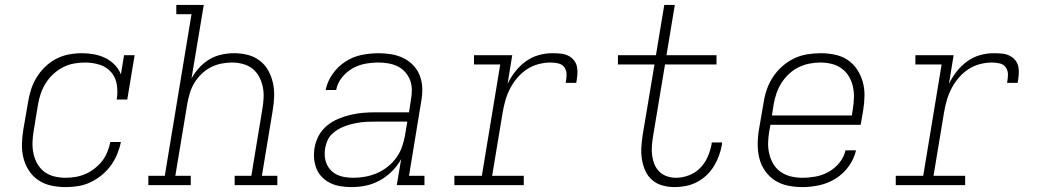

<svg xmlns="http://www.w3.org/2000/svg" viewBox="-20 -755 4240 783"><path d="M247 8Q218 8 189.5 2Q161 -4 137.5 -19.5Q114 -35 98.5 -58.5Q83 -82 76 -109Q69 -136 69.5 -166Q70 -196 75 -226L94 -336Q98 -362 106 -388Q114 -414 128.5 -438Q143 -462 163.5 -482Q184 -502 209 -515Q234 -528 261 -533Q288 -538 314 -538Q339 -538 363.5 -533.5Q388 -529 409.5 -518.5Q431 -508 447.5 -491Q464 -474 473 -452L486 -530H529L499 -349H456Q461 -379 456.5 -409Q452 -439 433.5 -460.5Q415 -482 386.5 -491Q358 -500 328 -500Q305 -500 282 -496Q259 -492 237.5 -481Q216 -470 198 -453.5Q180 -437 167 -416.5Q154 -396 146.5 -374Q139 -352 135 -329L117 -219Q113 -196 112.5 -172.5Q112 -149 117 -127Q122 -105 133 -86Q144 -67 161.5 -54Q179 -41 201.5 -35.5Q224 -30 247 -30Q268 -30 288.5 -33.5Q309 -37 328.5 -45.5Q348 -54 366 -68Q384 -82 397 -99Q410 -116 418 -136Q426 -156 430 -176H473Q468 -151 458 -126.5Q448 -102 432 -80Q416 -58 394.5 -40.5Q373 -23 348.5 -11.5Q324 0 298.5 4Q273 8 247 8Z M585 0V-38H652L761 -697H699V-735H811L761 -435Q774 -459 793 -479.5Q812 -500 835 -513.5Q858 -527 884 -532.5Q910 -538 935 -538Q964 -538 991 -531Q1018 -524 1039.5 -507.5Q1061 -491 1074 -467.5Q1087 -444 1093 -417Q1099 -390 1098 -361.5Q1097 -333 1092 -304L1048 -38H1111V0H937V-38H1005L1050 -311Q1054 -334 1055 -357Q1056 -380 1051.5 -401.5Q1047 -423 1036.5 -442.5Q1026 -462 1009.5 -475Q993 -488 971 -494Q949 -500 926 -500Q904 -500 882 -495.5Q860 -491 839.5 -480.5Q819 -470 802 -453.5Q785 -437 773 -417.5Q761 -398 754.5 -376.5Q748 -355 744 -333L695 -38H758V0Z M1413 8Q1391 8 1369 4.5Q1347 1 1328 -8Q1309 -17 1294 -32Q1279 -47 1271 -66.5Q1263 -86 1261 -108Q1259 -130 1263 -153Q1267 -178 1280 -202Q1293 -226 1314 -243Q1335 -260 1360 -270.5Q1385 -281 1411 -287Q1437 -293 1462 -295Q1487 -297 1513 -297H1648L1656 -349Q1660 -370 1659.5 -390.5Q1659 -411 1652 -429Q1645 -447 1632 -461.5Q1619 -476 1601.5 -484.5Q1584 -493 1564 -496.5Q1544 -500 1524 -500Q1497 -500 1469.5 -495Q1442 -490 1417.5 -476Q1393 -462 1374.5 -439Q1356 -416 1351 -388H1308Q1315 -423 1336.5 -453.5Q1358 -484 1389 -504Q1420 -524 1455 -531Q1490 -538 1524 -538Q1551 -538 1577 -533.5Q1603 -529 1625.5 -518Q1648 -507 1665.5 -488.5Q1683 -470 1692 -446.5Q1701 -423 1702 -396.5Q1703 -370 1698 -343L1648 -38H1711V0H1598L1616 -106Q1601 -79 1578.5 -56.5Q1556 -34 1528.5 -19Q1501 -4 1472 2Q1443 8 1413 8ZM1421 -30Q1446 -30 1470 -34.5Q1494 -39 1517.5 -49Q1541 -59 1561.5 -75.5Q1582 -92 1597 -113Q1612 -134 1620 -157.5Q1628 -181 1632 -205L1641 -259H1513Q1497 -259 1481.5 -258.5Q1466 -258 1451 -256Q1436 -254 1420.5 -250.5Q1405 -247 1389.5 -241.5Q1374 -236 1360 -228Q1346 -220 1334 -208.5Q1322 -197 1315.5 -182Q1309 -167 1306 -151Q1303 -134 1304.5 -117.5Q1306 -101 1312.5 -86Q1319 -71 1330.5 -59.5Q1342 -48 1356.5 -41.5Q1371 -35 1387.5 -32.5Q1404 -30 1421 -30Z M1833 0V-38H1945L2020 -492H1913V-530H2069L2050 -413Q2063 -440 2081.5 -463.5Q2100 -487 2124 -504.5Q2148 -522 2176 -530Q2204 -538 2232 -538Q2249 -538 2265.5 -536.5Q2282 -535 2296 -528.5Q2310 -522 2320 -510Q2330 -498 2333 -482.5Q2336 -467 2334.5 -450Q2333 -433 2330 -417H2287Q2290 -433 2290.5 -449.5Q2291 -466 2282.5 -479Q2274 -492 2258.5 -496Q2243 -500 2226 -500Q2201 -500 2176 -493.5Q2151 -487 2129 -472.5Q2107 -458 2089.5 -437.5Q2072 -417 2060 -393.5Q2048 -370 2041 -345.5Q2034 -321 2030 -297L1987 -38H2116V0Z M2731 8Q2706 8 2682 1.5Q2658 -5 2640 -20.5Q2622 -36 2612 -58Q2602 -80 2598 -104.5Q2594 -129 2595.5 -154Q2597 -179 2601 -205L2649 -492H2500V-530H2655L2689 -735H2732L2698 -530H2902V-492H2692L2643 -198Q2640 -179 2638.5 -159.5Q2637 -140 2639.5 -121Q2642 -102 2649 -85Q2656 -68 2669 -55Q2682 -42 2700 -36Q2718 -30 2737 -30Q2763 -30 2789.5 -40Q2816 -50 2835.5 -70Q2855 -90 2866 -115.5Q2877 -141 2882 -167Q2882 -169 2882 -170.5Q2882 -172 2883 -174H2925Q2925 -172 2924.5 -170Q2924 -168 2924 -165Q2920 -142 2912 -120Q2904 -98 2891.5 -77.5Q2879 -57 2861 -40Q2843 -23 2821.5 -12Q2800 -1 2776.5 3.5Q2753 8 2731 8Z M3252 8Q3222 8 3193 2Q3164 -4 3140.5 -19Q3117 -34 3100.5 -57.5Q3084 -81 3077 -108.5Q3070 -136 3070 -166Q3070 -196 3075 -226L3094 -336Q3098 -363 3107 -389.5Q3116 -416 3132 -440.5Q3148 -465 3170 -484.5Q3192 -504 3218 -516.5Q3244 -529 3272 -533.5Q3300 -538 3327 -538Q3356 -538 3385 -532Q3414 -526 3437 -510.5Q3460 -495 3475.5 -471.5Q3491 -448 3498.5 -421Q3506 -394 3505.5 -364Q3505 -334 3500 -304L3490 -246H3122L3117 -219Q3113 -196 3112.5 -172Q3112 -148 3117.5 -126Q3123 -104 3134.5 -85Q3146 -66 3164.5 -53.5Q3183 -41 3205.5 -35.5Q3228 -30 3252 -30Q3279 -30 3306.5 -35Q3334 -40 3359 -54Q3384 -68 3403 -91Q3422 -114 3428 -142H3471Q3463 -107 3441 -76.5Q3419 -46 3387.5 -26.5Q3356 -7 3321 0.5Q3286 8 3252 8ZM3454 -284 3458 -311Q3462 -334 3462.5 -357.5Q3463 -381 3458 -403Q3453 -425 3441.5 -444Q3430 -463 3412 -476Q3394 -489 3371.5 -494.5Q3349 -500 3326 -500Q3303 -500 3280.5 -495.5Q3258 -491 3236.5 -480.5Q3215 -470 3197 -453Q3179 -436 3166.5 -416Q3154 -396 3146.5 -374Q3139 -352 3135 -329L3128 -284Z M3633 0V-38H3745L3820 -492H3713V-530H3869L3850 -413Q3863 -440 3881.5 -463.5Q3900 -487 3924 -504.5Q3948 -522 3976 -530Q4004 -538 4032 -538Q4049 -538 4065.5 -536.5Q4082 -535 4096 -528.5Q4110 -522 4120 -510Q4130 -498 4133 -482.5Q4136 -467 4134.5 -450Q4133 -433 4130 -417H4087Q4090 -433 4090.5 -449.5Q4091 -466 4082.5 -479Q4074 -492 4058.5 -496Q4043 -500 4026 -500Q4001 -500 3976 -493.5Q3951 -487 3929 -472.5Q3907 -458 3889.5 -437.5Q3872 -417 3860 -393.5Q3848 -370 3841 -345.5Q3834 -321 3830 -297L3787 -38H3916V0Z"/></svg>

Font: Iosevka Slab XLtExObl
Style: Regular
Weight: 200
Width: 7
Italic angle: -9°
Monospace: yes
Designer: Belleve Invis
Foundry: Belleve Invis
Version: Version 11.1.1; ttfautohint (v1.8.3)